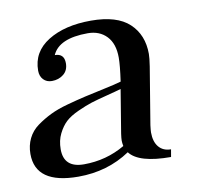

<svg xmlns="http://www.w3.org/2000/svg" viewBox="-59 -512 601 583"><g transform="rotate(-10 241.0 -220.0)"><path d="M160 -336Q160 -314 145 -302Q130 -290 109 -290Q93 -290 83 -300.5Q73 -311 73 -328Q73 -386 124.5 -418Q176 -450 257 -450Q337 -450 375 -414.5Q413 -379 413 -320Q413 -308 409 -282L380 -106Q378 -90 378 -84Q378 -55 391.5 -39Q405 -23 429 -23L425 0Q326 0 298 -37Q228 10 138 10Q6 10 6 -83Q6 -109 16.5 -130.5Q27 -152 47 -166.5Q67 -181 89.5 -192Q112 -203 143 -211.5Q174 -220 200 -226Q226 -232 259.5 -239Q293 -246 314 -252Q321 -301 321 -325Q321 -368 299 -391Q277 -414 241 -414Q152 -414 131 -366Q160 -366 160 -336ZM310 -230Q297 -226 265.5 -218Q234 -210 216.5 -204.5Q199 -199 173.5 -187.5Q148 -176 134 -163Q120 -150 109.5 -129Q99 -108 99 -81Q99 -24 161 -24Q230 -24 288 -58Q286 -68 286 -75Q286 -82 288 -96Z"/></g></svg>

Font: Judson
Style: Italic
Weight: 400
Italic angle: -9.5°
Version: Version 20110429